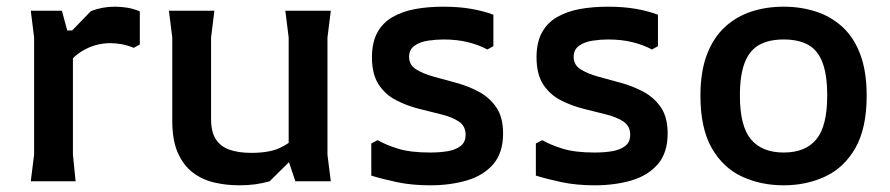

<svg xmlns="http://www.w3.org/2000/svg" viewBox="-20 -542 2662 574"><path d="M72 0 82 -80V-430L72 -510H165L181 -451H198V-80L206 0ZM158 -306V-412L252 -509Q286 -522 323 -522Q342 -522 360.5 -519Q379 -516 398 -508V-409L380 -399Q360 -407 342.5 -410Q325 -413 310 -413Q263 -413 222.5 -387.5Q182 -362 158 -306Z M695 12Q656 12 620 3.5Q584 -5 556 -26.5Q528 -48 511.5 -85.5Q495 -123 495 -181V-430L485 -510H621L611 -430V-186Q611 -148 625 -126Q639 -104 666 -94.5Q693 -85 731 -85Q785 -85 816 -99.5Q847 -114 868 -135V-81L786 0Q765 6 743 9Q721 12 695 12ZM863 0 843 -60V-430L833 -510H969L959 -430V-79L969 0Z M1455 -498V-404L1437 -394Q1411 -408 1378.5 -416Q1346 -424 1306 -424Q1284 -424 1260 -420.5Q1236 -417 1219.5 -405.5Q1203 -394 1203 -372Q1203 -348 1223.5 -335Q1244 -322 1276 -313Q1308 -304 1343.5 -294.5Q1379 -285 1411 -268Q1443 -251 1463.5 -221.5Q1484 -192 1484 -143Q1484 -85 1454.5 -51Q1425 -17 1375.5 -2.5Q1326 12 1266 12Q1211 12 1166.5 2.5Q1122 -7 1090 -17V-113L1109 -123Q1133 -109 1170 -97.5Q1207 -86 1266 -86Q1295 -86 1318.5 -90Q1342 -94 1357 -105.5Q1372 -117 1372 -139Q1372 -165 1352 -178.5Q1332 -192 1299.5 -200Q1267 -208 1231.5 -217Q1196 -226 1164 -242.5Q1132 -259 1112 -289.5Q1092 -320 1092 -371Q1092 -415 1108 -444.5Q1124 -474 1153.5 -491Q1183 -508 1221.5 -515Q1260 -522 1305 -522Q1352 -522 1389 -515.5Q1426 -509 1455 -498Z M1947 -498V-404L1929 -394Q1903 -408 1870.5 -416Q1838 -424 1798 -424Q1776 -424 1752 -420.5Q1728 -417 1711.5 -405.5Q1695 -394 1695 -372Q1695 -348 1715.5 -335Q1736 -322 1768 -313Q1800 -304 1835.5 -294.5Q1871 -285 1903 -268Q1935 -251 1955.5 -221.5Q1976 -192 1976 -143Q1976 -85 1946.5 -51Q1917 -17 1867.5 -2.5Q1818 12 1758 12Q1703 12 1658.5 2.5Q1614 -7 1582 -17V-113L1601 -123Q1625 -109 1662 -97.5Q1699 -86 1758 -86Q1787 -86 1810.5 -90Q1834 -94 1849 -105.5Q1864 -117 1864 -139Q1864 -165 1844 -178.5Q1824 -192 1791.5 -200Q1759 -208 1723.5 -217Q1688 -226 1656 -242.5Q1624 -259 1604 -289.5Q1584 -320 1584 -371Q1584 -415 1600 -444.5Q1616 -474 1645.5 -491Q1675 -508 1713.5 -515Q1752 -522 1797 -522Q1844 -522 1881 -515.5Q1918 -509 1947 -498Z M2323 12Q2254 12 2197.5 -14.5Q2141 -41 2107.5 -100Q2074 -159 2074 -256Q2074 -328 2093.5 -379Q2113 -430 2147.5 -461.5Q2182 -493 2226.5 -507.5Q2271 -522 2323 -522Q2374 -522 2419 -507.5Q2464 -493 2498.5 -461.5Q2533 -430 2552 -379Q2571 -328 2571 -256Q2571 -159 2537.5 -100Q2504 -41 2447.5 -14.5Q2391 12 2323 12ZM2323 -86Q2388 -86 2420.5 -125.5Q2453 -165 2453 -256Q2453 -318 2439 -355Q2425 -392 2396 -408Q2367 -424 2323 -424Q2279 -424 2250 -408Q2221 -392 2206.5 -355Q2192 -318 2192 -256Q2192 -165 2225 -125.5Q2258 -86 2323 -86Z"/></svg>

Font: AR One Sans SemiBold
Style: Regular
Weight: 600
Designer: Niteesh Yadav
Foundry: Niteesh Yadav
Version: Version 1.001;gftools[0.9.33]